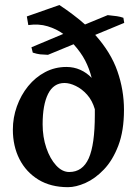

<svg xmlns="http://www.w3.org/2000/svg" viewBox="-20 -738 551 772"><path d="M478.5 -296.4Q478.5 -211.9 455.8 -152.6Q433.1 -93.3 397.7 -56.4Q362.3 -19.5 323.7 -2.4Q285.2 14.6 253.4 14.6Q184.1 14.6 134.5 -15.6Q85 -45.9 58.3 -98.1Q31.7 -150.4 31.7 -216.8Q31.7 -265.1 47.9 -310.3Q64 -355.5 93 -391.4Q122.1 -427.2 161.4 -448Q200.7 -468.8 247.1 -468.8Q276.9 -468.8 302.7 -457.3Q328.6 -445.8 348.6 -424.8Q338.9 -462.9 322.3 -494.9Q305.7 -526.9 275.9 -560.1L172.9 -517.6Q154.8 -518.1 141.6 -519.5Q128.4 -521 111.8 -526.4L106.4 -547.9L234.4 -601.6Q207 -621.6 171.6 -632.3Q136.2 -643.1 93.8 -637.2L87.9 -671.9L218.8 -717.8Q245.6 -700.2 273.4 -679.2Q301.3 -658.2 321.8 -639.6L413.1 -677.2Q436.5 -674.8 450 -672.9Q463.4 -670.9 476.1 -666.5L479.5 -646L362.8 -597.7Q425.8 -527.3 452.1 -451.7Q478.5 -376 478.5 -296.4ZM361.3 -298.8Q351.1 -334 330.3 -357.2Q309.6 -380.4 284.9 -392.3Q260.3 -404.3 239.3 -404.3Q195.3 -404.3 173.3 -360.4Q151.4 -316.4 151.4 -238.3Q151.4 -187 166.3 -143.3Q181.2 -99.6 205.6 -73Q230 -46.4 258.3 -46.4Q312 -46.4 336.7 -101.3Q361.3 -156.2 361.3 -276.4Q361.3 -281.2 361.3 -287.8Q361.3 -294.4 361.3 -298.8Z"/></svg>

Font: Gentium Plus
Style: Bold
Weight: 700
Designer: Victor Gaultney, Annie Olsen, Iska Routamaa, Becca Hirsbrunner
Foundry: SIL International
Version: Version 6.101